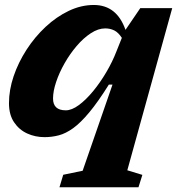

<svg xmlns="http://www.w3.org/2000/svg" viewBox="-20 -552 734 791"><path d="M320.5 151.5 443.5 -203.5H428.5Q384 -132.5 348.2 -89.5Q312.5 -46.5 281.8 -24.2Q251 -2 222.2 5.5Q193.5 13 163.5 13Q125 13 91.8 -2.2Q58.5 -17.5 37.8 -48.5Q17 -79.5 17 -127Q17 -181.5 36.2 -238.2Q55.5 -295 89.5 -347.5Q123.5 -400 168 -441.5Q212.5 -483 263.2 -507.2Q314 -531.5 366.5 -531.5Q461 -531.5 497 -429L558 -518.5H689.5L504.5 149.5L566.5 168.5L550.5 219.5H225L240.5 168ZM198.5 -146Q198.5 -97.5 251 -97.5Q275.5 -97.5 304.8 -119Q334 -140.5 363.5 -176.2Q393 -212 418.2 -255Q443.5 -298 460 -341L482 -396Q467.5 -418.5 450.5 -426.8Q433.5 -435 413.5 -435Q384.5 -435 354 -415Q323.5 -395 295.8 -362.5Q268 -330 246 -291.2Q224 -252.5 211.2 -214.2Q198.5 -176 198.5 -146Z"/></svg>

Font: Newsreader Caption
Style: Bold Italic
Weight: 700
Italic angle: -17°
Designer: Hugues Gentile
Foundry: Production Type
Version: Version 1.001